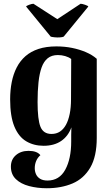

<svg xmlns="http://www.w3.org/2000/svg" viewBox="-20 -778 587 1022"><path d="M229 224Q179 224 135 212.5Q91 201 64.5 175.5Q38 150 38 109Q38 71 64.5 48Q91 25 132 25Q177 25 195 48Q180 61 172.5 79Q165 97 165 117Q165 135 172 150Q179 165 194 174Q209 183 233 183Q296 183 327.5 125Q359 67 359 -25Q359 -39 359 -60.5Q359 -82 360 -100Q343 -53 305.5 -27.5Q268 -2 212 -2Q160 -2 119.5 -26Q79 -50 56.5 -104.5Q34 -159 34 -249Q34 -298 42.5 -341Q51 -384 69 -419Q87 -454 115.5 -479Q144 -504 185 -517.5Q226 -531 280 -531Q324 -531 363.5 -523Q403 -515 437 -500.5Q471 -486 495 -465V-44Q495 55 460.5 114Q426 173 366 198.5Q306 224 229 224ZM254 -65Q280 -65 299 -77.5Q318 -90 331 -113.5Q344 -137 351 -171.5Q358 -206 358 -249L359 -464Q346 -474 327 -479.5Q308 -485 288 -485Q255 -485 234 -468Q213 -451 201.5 -419Q190 -387 185 -340.5Q180 -294 180 -235Q180 -141 195.5 -103Q211 -65 254 -65ZM158 -758 285 -676 409 -758Q417 -758 433 -752.5Q449 -747 450 -743L319 -583Q313 -580 299 -579Q285 -578 270.5 -579.5Q256 -581 250 -583L119 -743Q120 -747 135 -752.5Q150 -758 158 -758Z"/></svg>

Font: Arima Thin
Style: Regular
Weight: 100
Designer: Joana Correia and Natanael Gama
Foundry: NDISCOVER
Version: Version 1.101;gftools[0.9.23]